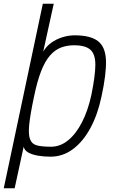

<svg xmlns="http://www.w3.org/2000/svg" viewBox="-27 -820 647 1022"><path d="M370 -632Q454 -632 494 -601.5Q534 -571 537 -500Q540 -429 513 -305Q493 -210 454 -138Q415 -66 361 -26Q307 14 242 14Q206 14 174.5 8.5Q143 3 123 -8.5Q103 -20 99 -39L51 182H-7L201 -800H259L203 -545Q219 -573 246 -592.5Q273 -612 306 -622Q339 -632 370 -632ZM459 -313Q480 -416 480.5 -473.5Q481 -531 454.5 -555Q428 -579 367 -579Q330 -579 298 -567Q266 -555 239.5 -525Q213 -495 192 -441.5Q171 -388 154 -305Q134 -211 128.5 -157Q123 -103 133.5 -77.5Q144 -52 171.5 -45.5Q199 -39 245 -39Q294 -39 336 -73.5Q378 -108 409.5 -169.5Q441 -231 459 -313Z"/></svg>

Font: Victor Mono Thin ExtraLight
Style: Italic
Weight: 250
Italic angle: -12°
Monospace: yes
Version: Version 1.561;gftools[0.9.30]